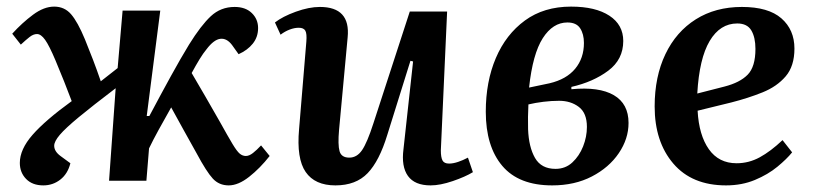

<svg xmlns="http://www.w3.org/2000/svg" viewBox="-20 -547 2463 581"><path d="M424 -196H432Q467 -262 497 -316.5Q527 -371 552 -412Q588 -470 618 -498Q648 -526 690 -526Q723 -526 742 -507.5Q761 -489 761 -462Q761 -435 745 -415Q729 -395 702 -383L682 -411Q666 -432 646.5 -429.5Q627 -427 605 -398Q595 -386 584 -368Q573 -350 560 -326Q580 -292 602 -254Q624 -216 645 -179Q670 -134 683.5 -111.5Q697 -89 705.5 -82Q714 -75 724 -75Q734 -75 745.5 -84Q757 -93 770 -107L796 -75Q767 -38 734 -12Q701 14 672 14Q643 14 624 -6.5Q605 -27 575 -83Q557 -115 536 -153Q515 -191 498 -222Q477 -185 460 -154Q443 -123 431 -98L423 0H310L330 -280Q259 -226 218.5 -192.5Q178 -159 161 -139Q144 -119 144 -106Q144 -89 163 -75L193 -53Q185 -21 162.5 -3.5Q140 14 111 14Q78 14 59 -5.5Q40 -25 40 -54Q40 -95 78.5 -139Q117 -183 197 -241Q186 -270 174 -300.5Q162 -331 148 -364Q129 -409 116.5 -426.5Q104 -444 92 -444Q81 -444 69.5 -435Q58 -426 43 -412L17 -445Q47 -478 80 -502.5Q113 -527 144 -527Q175 -527 195 -504Q215 -481 237 -428Q250 -396 261.5 -366Q273 -336 285 -301L336 -341L351 -515H465Z M812 -479Q835 -497 875 -511.5Q915 -526 948 -526Q1041 -526 1032 -434L1006 -154Q1002 -109 1007.5 -89.5Q1013 -70 1037 -70Q1060 -70 1075.5 -92.5Q1091 -115 1110 -174L1220 -512H1333L1314 -92Q1314 -71 1319 -61.5Q1324 -52 1339 -52Q1351 -52 1366 -57Q1381 -62 1396 -70L1411 -26Q1388 -12 1350 1Q1312 14 1283 14Q1235 14 1214.5 -14.5Q1194 -43 1201 -96L1230 -361L1222 -363L1152 -139Q1128 -60 1092.5 -23Q1057 14 995 14Q933 14 905 -26.5Q877 -67 885 -156L907 -421Q909 -445 904 -454Q899 -463 884 -463Q871 -463 856.5 -457.5Q842 -452 829 -442Z M1651 14Q1550 14 1500 -45Q1450 -104 1450 -209Q1450 -300 1480.5 -371.5Q1511 -443 1568.5 -485Q1626 -527 1708 -527Q1782 -527 1824 -499.5Q1866 -472 1866 -423Q1866 -367 1820.5 -333Q1775 -299 1709 -284V-277Q1793 -285 1837.5 -259Q1882 -233 1882 -175Q1882 -127 1852.5 -83.5Q1823 -40 1771 -13Q1719 14 1651 14ZM1581 -282 1643 -295Q1694 -307 1720.5 -339Q1747 -371 1747 -417Q1747 -444 1735.5 -461.5Q1724 -479 1697 -479Q1653 -479 1622.5 -431.5Q1592 -384 1581 -282ZM1661 -36Q1691 -36 1712 -55.5Q1733 -75 1744.5 -104Q1756 -133 1756 -163Q1756 -205 1731.5 -223.5Q1707 -242 1672 -242Q1649 -242 1624.5 -239Q1600 -236 1579 -231Q1577 -193 1578 -156Q1580 -102 1599 -69Q1618 -36 1661 -36Z M2225 -526Q2305 -526 2344.5 -491.5Q2384 -457 2384 -400Q2384 -347 2357.5 -316Q2331 -285 2287.5 -267.5Q2244 -250 2193 -237L2091 -212Q2095 -138 2125 -95.5Q2155 -53 2209 -53Q2246 -53 2279 -71Q2312 -89 2348 -123L2377 -86Q2361 -66 2332.5 -42.5Q2304 -19 2264.5 -2.5Q2225 14 2177 14Q2074 14 2017.5 -52Q1961 -118 1961 -225Q1961 -315 1993.5 -383Q2026 -451 2085.5 -488.5Q2145 -526 2225 -526ZM2266 -399Q2266 -434 2253.5 -455Q2241 -476 2211 -476Q2159 -476 2127.5 -423Q2096 -370 2090 -264L2172 -285Q2219 -297 2242.5 -321Q2266 -345 2266 -399Z"/></svg>

Font: Literata 36pt SemiBold
Style: Italic
Weight: 600
Italic angle: -2°
Designer: Latin by Veronika Burian and Jose Scaglione. Greek by Irene Vlachou. Cyrillic by Vera Evstafieva
Foundry: TypeTogether
Version: Version 3.002